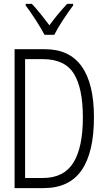

<svg xmlns="http://www.w3.org/2000/svg" viewBox="-20 -967 540 987"><path d="M55 0V-714H212Q337 -714 400 -625.5Q463 -537 463 -364Q463 -184 399.5 -92Q336 0 204 0ZM200 -52Q308 -52 357 -130.5Q406 -209 406 -363Q406 -514 359.5 -588.5Q313 -663 200 -663H109V-52ZM209 -788Q191 -822 163.5 -864.5Q136 -907 112 -939V-947H144Q165 -925 189 -895Q213 -865 234 -837Q256 -867 277 -892.5Q298 -918 325 -947H356V-939Q332 -907 304 -864.5Q276 -822 259 -788Z"/></svg>

Font: Noto Sans Mono ExtraCondensed Light
Style: Regular
Weight: 300
Width: 2
Designer: Monotype Design Team
Foundry: Monotype Imaging Inc.
Version: Version 2.014; ttfautohint (v1.8.4.7-5d5b)